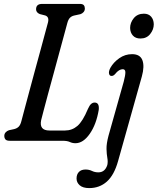

<svg xmlns="http://www.w3.org/2000/svg" viewBox="-20 -720 806 982"><path d="M299.5 0H30Q13.5 0 7.8 -7Q2 -14 2 -25Q2 -35.5 8.8 -43Q15.5 -50.5 26 -54L51.5 -59.5Q66.5 -63 75.5 -72Q84.5 -81 89.5 -101Q94 -118.5 104.5 -157.8Q115 -197 129 -249.2Q143 -301.5 158.2 -357.5Q173.5 -413.5 187.5 -464.8Q201.5 -516 211.5 -553.8Q221.5 -591.5 225.5 -605.5Q232.5 -634 211 -641L183.5 -648Q164.5 -656 164.5 -672.5Q164.5 -700 195.5 -700H388.5Q403 -700 408.5 -693.5Q414 -687 414 -676.5Q414 -665.5 407.2 -658Q400.5 -650.5 391 -647.5L359 -640.5Q346 -637.5 337.5 -628.8Q329 -620 324 -601Q319 -582 308 -541.8Q297 -501.5 283 -449.8Q269 -398 254 -343Q239 -288 225.5 -238.5Q212 -189 202.8 -153.2Q193.5 -117.5 190.5 -105.5Q179.5 -52.5 233 -52.5H312.5Q348.5 -52.5 375.8 -75.8Q403 -99 430 -163.5Q438 -181.5 446.2 -188.5Q454.5 -195.5 464 -195.5Q489 -195.5 485 -158Q472.5 -83.5 439 -35.5Q405.5 12.5 366 12.5Q350 12.5 337 6.2Q324 0 299.5 0ZM698 -523Q673.5 -523 659.8 -538Q646 -553 645.5 -577Q645.5 -604 664.2 -627Q683 -650 716 -650Q739.5 -650 752.8 -635Q766 -620 766.5 -596Q766.5 -569 748.2 -546Q730 -523 698 -523ZM705.5 -329 584 103.5Q564 175.5 526.5 208.8Q489 242 436.5 242Q404 242 387.8 227.8Q371.5 213.5 371.5 193Q371.5 172 383.5 159.5Q395.5 147 417.5 147Q435.5 147 450.2 154.2Q465 161.5 483 161.5Q517 161.5 529 123.5Q532.5 106.5 529 87.8Q525.5 69 524.8 42.2Q524 15.5 535 -26L613 -303Q621.5 -335.5 621.2 -350.8Q621 -366 607.5 -366Q598.5 -366 588.8 -360.2Q579 -354.5 568 -340.5Q558 -329.5 547 -332Q539.5 -333.5 537.5 -344.5Q535.5 -355.5 544.5 -373Q560.5 -401.5 590 -422.2Q619.5 -443 655.5 -443Q696.5 -443 708.2 -412.2Q720 -381.5 705.5 -329Z"/></svg>

Font: Fraunces 144pt SuperSoft
Style: Italic
Weight: 400
Italic angle: -16°
Version: Version 1.000;[b76b70a41]